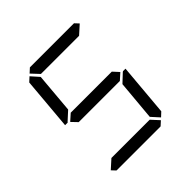

<svg xmlns="http://www.w3.org/2000/svg" viewBox="-244 -1216 1431 1431"><g transform="rotate(-45 472.0 -500.0)"><path d="M186.5 -514.6 182.6 -509.8H155.3L191.4 -923.8L225.6 -955.1L281.2 -892.6L253.9 -576.2ZM240.2 -968.8 274.4 -1000H739.3L768.6 -968.8L700.2 -907.2H297.9ZM726.6 -499 675.8 -453.1V-454.1H244.1V-453.1L199.2 -500L252 -546.9V-545.9H683.6ZM739.3 -485.4 745.1 -489.3H771.5L735.4 -76.2L702.1 -44.9L645.5 -107.4L673.8 -423.8ZM686.5 -31.2 652.3 0H187.5L158.2 -31.2L226.6 -92.8H629.9Z"/></g></svg>

Font: my7seg
Style: Book
Weight: 400
Italic angle: -5°
Designer: Keshikan(Twitter:@keshinomi_88pro)
Version: Version 0.46